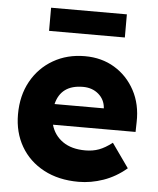

<svg xmlns="http://www.w3.org/2000/svg" viewBox="-53 -787 694 843"><g transform="rotate(5 293.5 -365.5)"><path d="M324 10Q236 10 170.5 -25Q105 -60 69.5 -121.5Q34 -183 34 -262Q34 -345 69 -408Q104 -471 165.5 -506.5Q227 -542 305 -542Q379 -542 436 -507.5Q493 -473 525.5 -412.5Q558 -352 556 -274L555 -230H191Q204 -184 242.5 -157Q281 -130 342 -130Q375 -130 402 -140Q429 -150 460 -174L535 -68Q488 -28 433.5 -9Q379 10 324 10ZM308 -407Q211 -407 190 -321H407V-323Q404 -360 376.5 -383.5Q349 -407 308 -407ZM138 -639V-741H472V-639Z"/></g></svg>

Font: Readex Pro
Style: Bold
Weight: 700
Designer: Bonnie Shaver-Troup, Thomas Jockin
Foundry: Lexend
Version: Version 1.203; ttfautohint (v1.8.3)